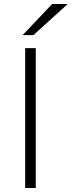

<svg xmlns="http://www.w3.org/2000/svg" viewBox="-20 -941 359 961"><path d="M106 0V-700H159V0ZM93 -765 241 -921H319L147 -765Z"/></svg>

Font: Overpass ExtraLight
Style: Regular
Weight: 250
Designer: Delve Withrington, Dave Bailey, Thomas Jockin
Foundry: Delve Fonts LLC
Version: Version 4.000